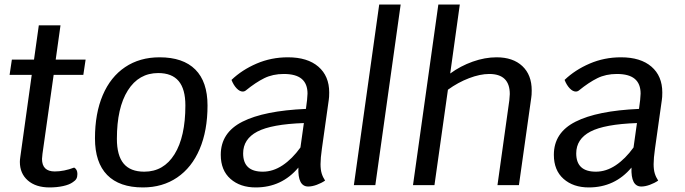

<svg xmlns="http://www.w3.org/2000/svg" viewBox="-20 -811 2999 841"><path d="M166 -137Q164 -121 164 -115Q164 -60 220 -60Q260 -60 305 -77Q319 -69 319 -49Q319 -36 314.5 -28Q310 -20 299 -13Q284 -2 256.5 4Q229 10 197 10Q137 10 102 -20.5Q67 -51 67 -102Q67 -110 69 -124L119 -483H22L32 -550H129L150 -700H245L224 -550H355L345 -483H215Z M396 -205Q396 -314 430 -394Q464 -474 528 -517Q592 -560 679 -560Q782 -560 835.5 -506.5Q889 -453 889 -349Q889 -239 854.5 -158Q820 -77 756 -33.5Q692 10 606 10Q503 10 449.5 -44.5Q396 -99 396 -205ZM792 -349Q792 -421 762.5 -456Q733 -491 673 -491Q588 -491 540 -415Q492 -339 492 -203Q492 -130 521.5 -94.5Q551 -59 612 -59Q697 -59 744.5 -135.5Q792 -212 792 -349Z M1390 -160Q1384 -118 1384 -92Q1384 -68 1389 -51.5Q1394 -35 1404 -20Q1388 -9 1367.5 -1.5Q1347 6 1330 6Q1284 6 1287 -77Q1214 10 1100 10Q1032 10 989.5 -27.5Q947 -65 947 -133Q947 -230 1042 -278Q1137 -326 1320 -334L1325 -373Q1327 -393 1327 -401Q1327 -444 1301.5 -465.5Q1276 -487 1223 -487Q1175 -487 1137.5 -468.5Q1100 -450 1057 -415Q1051 -410 1043 -410Q1030 -410 1016.5 -424Q1003 -438 994 -461Q1040 -505 1104 -532.5Q1168 -560 1241 -560Q1327 -560 1374.5 -519Q1422 -478 1422 -406Q1422 -384 1420 -373ZM1296 -165 1311 -272Q1169 -267 1107 -234.5Q1045 -202 1045 -139Q1045 -59 1131 -59Q1176 -59 1218 -87Q1260 -115 1296 -165Z M1641 -791H1735L1624 0H1530Z M2309 -415Q2309 -394 2307 -383L2253 0H2159L2211 -372Q2213 -392 2213 -399Q2213 -487 2123 -487Q2083 -487 2034.5 -468.5Q1986 -450 1942 -418L1883 0H1789L1900 -791H1994L1952 -489Q1997 -522 2050.5 -541Q2104 -560 2155 -560Q2227 -560 2268 -521.5Q2309 -483 2309 -415Z M2849 -160Q2843 -118 2843 -92Q2843 -68 2848 -51.5Q2853 -35 2863 -20Q2847 -9 2826.5 -1.5Q2806 6 2789 6Q2743 6 2746 -77Q2673 10 2559 10Q2491 10 2448.5 -27.5Q2406 -65 2406 -133Q2406 -230 2501 -278Q2596 -326 2779 -334L2784 -373Q2786 -393 2786 -401Q2786 -444 2760.5 -465.5Q2735 -487 2682 -487Q2634 -487 2596.5 -468.5Q2559 -450 2516 -415Q2510 -410 2502 -410Q2489 -410 2475.5 -424Q2462 -438 2453 -461Q2499 -505 2563 -532.5Q2627 -560 2700 -560Q2786 -560 2833.5 -519Q2881 -478 2881 -406Q2881 -384 2879 -373ZM2755 -165 2770 -272Q2628 -267 2566 -234.5Q2504 -202 2504 -139Q2504 -59 2590 -59Q2635 -59 2677 -87Q2719 -115 2755 -165Z"/></svg>

Font: Krub Medium
Style: Italic
Weight: 500
Italic angle: -8°
Designer: Ekaluck Peanpanawate
Foundry: Cadson Demak Co.,Ltd.
Version: Version 1.000; ttfautohint (v1.6)